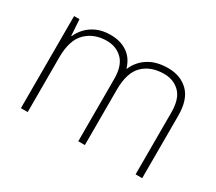

<svg xmlns="http://www.w3.org/2000/svg" viewBox="-104 -748 1077 957"><g transform="rotate(30 434.5 -270.0)"><path d="M626 -540Q698 -540 742.5 -496Q787 -452 787 -359V0H749V-357Q749 -434 713.5 -469.5Q678 -505 623 -505Q547 -505 502 -461Q457 -417 457 -319V0H419V-357Q419 -434 383.5 -469.5Q348 -505 293 -505Q221 -505 174.5 -460Q128 -415 128 -315V0H89V-530H120L126 -438H129Q140 -464 161.5 -487Q183 -510 216 -525Q249 -540 296 -540Q352 -540 391.5 -513Q431 -486 446 -434H448Q469 -483 514 -511.5Q559 -540 626 -540Z"/></g></svg>

Font: Noto Sans Khmer UI ExtraLight
Style: Regular
Weight: 200
Designer: Danh Hong and the Monotype Design Team
Foundry: Monotype Imaging Inc.
Version: Version 2.002; ttfautohint (v1.8.4.7-5d5b)